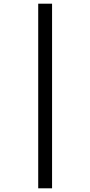

<svg xmlns="http://www.w3.org/2000/svg" viewBox="-20 -782 489 1040"><path d="M187 -762V238H262V-762Z"/></svg>

Font: Noto Sans Condensed
Style: Regular
Weight: 400
Width: 3
Designer: Monotype Design Team
Foundry: Monotype Imaging Inc.
Version: Version 2.013